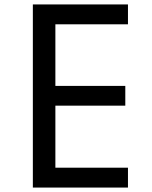

<svg xmlns="http://www.w3.org/2000/svg" viewBox="-20 -845 684 865"><path d="M128 0H556.5V-89.5H229.5V-369H544.5V-458H229.5V-735.5H556.5V-825H128Z"/></svg>

Font: Spartan Medium
Style: Regular
Weight: 500
Designer: Matt Bailey, Mirko Velimirovic
Foundry: Matt Bailey
Version: Version 1.003; ttfautohint (v1.8.3)